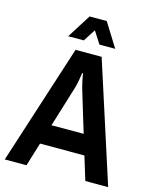

<svg xmlns="http://www.w3.org/2000/svg" viewBox="-120 -893 785 974"><g transform="rotate(15 272.0 -406.0)"><path d="M313 -687 272 -751 231 -687H149L228 -812H318L396 -687ZM423 0 385 -124H152L114 0H0L203 -630H340L543 0ZM249 -440 184 -229H353L289 -440Q283 -460 277 -488Q271 -516 270 -525H266Q265 -516 260 -487Q255 -458 249 -440Z"/></g></svg>

Font: Pragati Narrow
Style: Bold
Weight: 700
Designer: Hector Gatti, Marcela Romero, Pablo Cosgaya and Nicolas Silva
Foundry: Omnibus-Type
Version: Version 1.010; ttfautohint (v1.3)